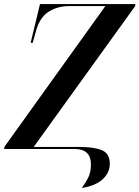

<svg xmlns="http://www.w3.org/2000/svg" viewBox="-46 -734 687 946"><path d="M357 192Q379 162 390.5 137Q402 112 402 76Q402 0 322 0H-26L-24 -11L473 -704H294Q239 -704 195.5 -677.5Q152 -651 133 -587L115 -523H105L151 -714H621L620 -704L120 -10H346Q417 -10 456 6Q495 22 495 73Q495 117 459.5 149.5Q424 182 357 192Z"/></svg>

Font: Noto Serif Display Condensed SemiBold
Style: Italic
Weight: 600
Width: 3
Italic angle: -12°
Designer: Monotype Design Team
Foundry: Monotype Imaging Inc.
Version: Version 2.009